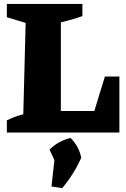

<svg xmlns="http://www.w3.org/2000/svg" viewBox="-20 -677 644 981"><path d="M516 -286H590V0H15V-62Q55 -82 99 -93L111 -560L15 -589V-657H401V-595Q352 -577 291 -563V-110H462ZM243 276 258 141 233 87Q281 41 341 28Q384 72 395 129Q359 211 298 284Z"/></svg>

Font: Piazzolla SC ExtraBold
Style: Regular
Weight: 800
Designer: Juan Pablo del Peral
Foundry: Huerta Tipografica
Version: Version 1.330